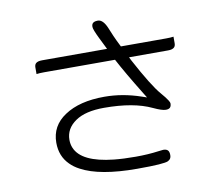

<svg xmlns="http://www.w3.org/2000/svg" viewBox="-86 -878 1172 1020"><g transform="rotate(-10 500.0 -368.0)"><path d="M885.3 -620.1Q870.1 -617.7 844.7 -617.7H601.1Q583 -653.3 571.5 -679.7Q560.1 -706.1 552.7 -724.6Q532.2 -773.9 503.9 -773.9Q480 -773.9 473.1 -761.2Q470.2 -755.4 470.2 -746.1Q470.2 -731.9 494.6 -682.1L526.4 -617.7H175.8Q151.4 -617.7 141.6 -607.9Q134.3 -600.6 134.3 -585.9V-550.8Q149.9 -553.2 175.8 -553.2H558.1Q599.6 -474.6 675.8 -351.1L690.9 -326.7L663.6 -335.9Q565.4 -369.6 467.8 -369.6Q333 -369.6 252.9 -315.9Q174.3 -264.2 174.3 -172.9Q174.3 -100.1 221.7 -53.2Q242.2 -32.2 272 -16.6Q372.6 37.6 573.2 37.6Q652.3 37.6 690.7 34.7Q729 31.7 739.3 27.3Q746.1 23.9 751 19.5Q759.3 11.2 759.3 -3.9Q759.3 -22 751.5 -29.8Q743.7 -37.6 727.1 -37.6L700.7 -34.7Q644 -26.9 577.4 -26.9Q510.7 -26.9 460.4 -32.2Q287.6 -50.3 253.9 -132.8Q245.6 -152.8 245.6 -175.8Q245.6 -236.8 301.3 -274.9Q355 -312 456.1 -312Q615.2 -312 711.9 -266.1Q757.3 -244.6 778.3 -244.6Q793.9 -244.6 801 -251.7Q808.1 -258.8 808.1 -274.4Q808.1 -279.3 800.8 -291Q790.5 -307.6 767.1 -334.5Q723.1 -384.8 642.1 -536.1L633.8 -553.2H844.7Q868.2 -553.2 877.9 -563Q885.3 -570.3 885.3 -585Z"/></g></svg>

Font: YuPearl-ExtraLight
Style: ExtraLight
Weight: 200
Designer: Max Yao
Foundry: Max-Everyday
Version: Version 1.011; ttfautohint (v1.8.3)